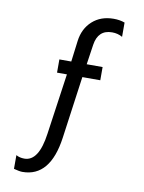

<svg xmlns="http://www.w3.org/2000/svg" viewBox="-92 -764 722 963"><g transform="rotate(10 269.5 -282.0)"><path d="M464.8 -618.2Q441.4 -631.8 412.1 -631.8Q340.8 -631.8 329.1 -553.7L314 -452.1H395V-384.8H303.7L259.8 -68.4Q231.4 135.7 89.8 135.7Q74.7 135.7 45.9 127.9V58.1Q63.5 68.4 87.9 68.4Q161.1 68.4 180.7 -74.2L225.1 -384.8H174.8V-452.1H235.4L249 -559.1Q257.3 -623 300 -661.6Q342.8 -700.2 408.2 -700.2Q439.5 -700.2 464.8 -690.9Z"/></g></svg>

Font: Segoe UI Historic
Style: Regular
Weight: 400
Foundry: Microsoft Corporation
Version: Version 1.03